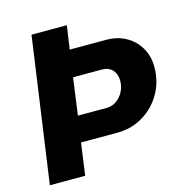

<svg xmlns="http://www.w3.org/2000/svg" viewBox="-102 -782 845 877"><g transform="rotate(-15 320.0 -343.0)"><path d="M27 0 124 -686H291L275 -575H447Q500 -575 540.5 -552.5Q581 -530 604.5 -490Q628 -450 628 -399Q628 -330 596 -274Q564 -218 509 -185Q454 -152 386 -152H215L194 0ZM233 -274H368Q395 -274 415.5 -288.5Q436 -303 448.5 -326.5Q461 -350 461 -379Q461 -410 443 -429.5Q425 -449 394 -449H257Z"/></g></svg>

Font: Chivo Medium
Style: Bold Italic
Weight: 700
Italic angle: -8.05°
Version: Version 2.002